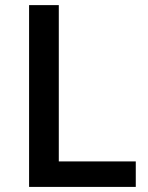

<svg xmlns="http://www.w3.org/2000/svg" viewBox="-20 -734 582 754"><path d="M94.2 0V-713.9H210.9V-100.1H513.2V0Z"/></svg>

Font: Open Sans Semibold
Style: Regular
Weight: 600
Foundry: Ascender Corporation
Version: Version 1.10